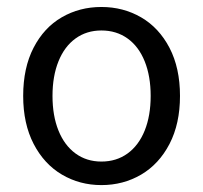

<svg xmlns="http://www.w3.org/2000/svg" viewBox="-20 -518 582 550"><path d="M495.6 -243.2Q495.6 -163.6 465.6 -105.7Q435.5 -47.9 384.3 -17.8Q333 12.2 270.5 12.2Q208.5 12.2 157.5 -17.8Q106.4 -47.9 76.4 -105.7Q46.4 -163.6 46.4 -243.2Q46.4 -323.7 76.2 -381.3Q106 -439 157 -468.5Q208 -498 270.5 -498Q333 -498 384.3 -468.3Q435.5 -438.5 465.6 -380.9Q495.6 -323.2 495.6 -243.2ZM411.6 -243.2Q411.6 -299.8 394.5 -342.3Q377.4 -384.8 345.5 -407.7Q313.5 -430.7 270.5 -430.7Q228 -430.7 196.3 -407.7Q164.6 -384.8 147.5 -342.3Q130.4 -299.8 130.4 -243.2Q130.4 -186.5 147.5 -144Q164.6 -101.6 196.3 -78.4Q228 -55.2 270.5 -55.2Q313.5 -55.2 345.5 -78.4Q377.4 -101.6 394.5 -144Q411.6 -186.5 411.6 -243.2Z"/></svg>

Font: Varta
Style: Regular
Weight: 400
Designer: Joana Correia, Viktoriya Grabowska, Eben Sorkin
Foundry: Sorkin Type
Version: Version 1.002; ttfautohint (v1.3) -l 8 -r 24 -G 200 -x 12 -H